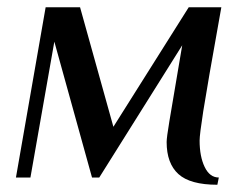

<svg xmlns="http://www.w3.org/2000/svg" viewBox="-20 -490 690 530"><path d="M440 -98Q440 -110 447.5 -155Q455 -200 473 -306L483 -365L254 0H234L130 -375L64 0H24L106 -470H201L293 -140L501 -470H591Q551 -247 541 -182.5Q531 -118 531 -102Q531 -58 545 -29Q559 0 584 0L580 20Q505 20 472.5 -9.5Q440 -39 440 -98Z"/></svg>

Font: Philosopher
Style: Italic
Weight: 400
Italic angle: -10°
Designer: Jovanny Lemonad
Foundry: Jovanny Lemonad
Version: Version 2.000